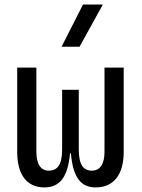

<svg xmlns="http://www.w3.org/2000/svg" viewBox="-20 -815 626 845"><path d="M400.4 9.8C481 9.8 524.4 -46.9 524.4 -146.5V-517.6H439.9V-146.5C439.9 -93.8 420.9 -64 384.3 -64C346.7 -64 326.7 -89.8 326.7 -157.7V-419.9H253.4V-157.7C253.4 -89.8 232.9 -64 194.3 -64C158.7 -64 140.1 -93.8 140.1 -146.5V-517.6H55.7V-146.5C55.7 -46.9 97.7 9.8 174.8 9.8C243.2 9.8 278.8 -35.2 288.1 -140.1H292C301.3 -35.2 335 9.8 400.4 9.8ZM251 -609.4H330.1L432.6 -794.9H345.2Z"/></svg>

Font: Cascadia Mono PL SemiLight
Style: Regular
Weight: 350
Monospace: yes
Designer: Aaron Bell
Foundry: Saja Typeworks
Version: Version 2404.023